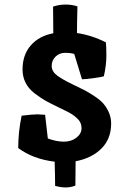

<svg xmlns="http://www.w3.org/2000/svg" viewBox="-20 -700 543 843"><path d="M145 -198 178 -196 190 -92Q228 -78 260.5 -78Q293 -78 315.5 -95.5Q338 -113 338 -137Q338 -161 322 -177Q306 -193 289 -202.5Q272 -212 237.5 -228.5Q203 -245 181.5 -257Q160 -269 132 -290Q79 -331 79 -395Q79 -459 115 -500.5Q151 -542 214 -554L213 -671Q240 -680 268 -680Q296 -680 320 -672Q318 -594 318 -555Q384 -545 445 -514Q447 -495 447 -454.5Q447 -414 436 -365Q428 -362 392 -357Q356 -352 340 -352L306 -463Q291 -468 266 -468Q241 -468 224 -451.5Q207 -435 207 -410.5Q207 -386 231.5 -368Q256 -350 296 -331Q336 -312 353 -303Q370 -294 395 -277.5Q420 -261 434 -245Q468 -204 468 -158Q468 -90 425 -47.5Q382 -5 312 8L311 115Q290 123 268.5 123Q247 123 222 116Q222 80 220 10Q124 -2 60 -50Q60 -121 75 -192Q123 -198 145 -198Z"/></svg>

Font: Inika
Style: Bold
Weight: 700
Version: Version 1.001